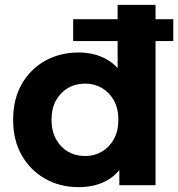

<svg xmlns="http://www.w3.org/2000/svg" viewBox="-20 -762 733 790"><path d="M303 8Q227 8 166 -26.5Q105 -61 69.5 -123Q34 -185 34 -269Q34 -354 69.5 -416Q105 -478 166 -512Q227 -546 303 -546Q371 -546 422 -516Q473 -486 501 -425Q529 -364 529 -269Q529 -175 502 -113.5Q475 -52 424.5 -22Q374 8 303 8ZM330 -120Q368 -120 399 -138Q430 -156 448.5 -189.5Q467 -223 467 -269Q467 -316 448.5 -349Q430 -382 399 -400Q368 -418 330 -418Q291 -418 260 -400Q229 -382 210.5 -349Q192 -316 192 -269Q192 -223 210.5 -189.5Q229 -156 260 -138Q291 -120 330 -120ZM471 0V-110L474 -270L464 -429V-742H620V0ZM281 -593V-683H693V-593Z"/></svg>

Font: MOST Montserrat
Style: Bold
Weight: 700
Designer: Julieta Ulanovsky
Foundry: Julieta Ulanovsky
Version: Version 8.000;March 11, 2024;FontCreator 15.0.0.2926 64-bit